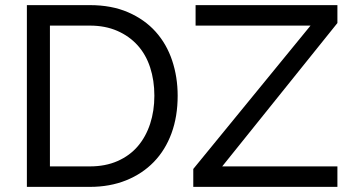

<svg xmlns="http://www.w3.org/2000/svg" viewBox="-20 -730 1374 750"><path d="M85 0V-710H331Q416 -710 480.5 -682Q545 -654 588 -606Q631 -558 652.5 -493.5Q674 -429 674 -356Q674 -275 650 -209.5Q626 -144 581 -97.5Q536 -51 472.5 -25.5Q409 0 331 0ZM583 -356Q583 -416 566.5 -466.5Q550 -517 517.5 -553Q485 -589 438 -609.5Q391 -630 331 -630H175V-80H331Q392 -80 439.5 -101Q487 -122 518.5 -159Q550 -196 566.5 -246.5Q583 -297 583 -356ZM735 -70 1193 -630H744V-710H1298V-640L848 -80H1298V0H735Z"/></svg>

Font: Boldmen Medium
Style: Regular
Weight: 400
Designer: Matt McInerney, Pablo Impallari, Rodrigo Fuenzalida
Foundry: LIVING CONCEPT
Version: Version 1.000